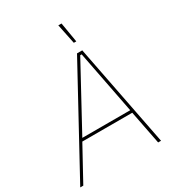

<svg xmlns="http://www.w3.org/2000/svg" viewBox="-242 -1021 1038 1142"><g transform="rotate(-30 277.0 -450.0)"><path d="M-31 0H-10L116 -230H459L504 0H524L387 -700H351ZM366 -764H383L360 -900H338ZM127 -249 362 -681H372L456 -249Z"/></g></svg>

Font: Fixel Text 20240404 Thin
Style: Italic
Weight: 100
Width: 4
Italic angle: -10°
Designer: AlfaBravo + MacPaw
Foundry: Kyrylo Tkachov, Marchela Mozhyna, Serhii Makarenko, Maria Weinstein, Zakhar Kryvoshyya
Version: Version 1.211;Glyphs 3.2 (3225)